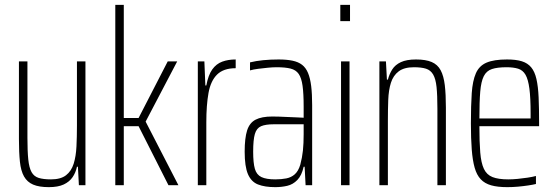

<svg xmlns="http://www.w3.org/2000/svg" viewBox="-20 -763 2287 791"><path d="M181 8Q141 8 116.5 -2.5Q92 -13 79 -36Q66 -59 62 -97Q58 -135 58 -190V-510H93V-195Q93 -140 96.5 -106Q100 -72 110 -54Q120 -36 139.5 -30Q159 -24 190 -24Q230 -24 252 -41Q274 -58 283.5 -88.5Q293 -119 295 -159.5Q297 -200 297 -246V-510H332V0H305L301 -76H297Q292 -52 279 -33Q266 -14 242.5 -3Q219 8 181 8Z M455 0V-743H490V-277H551L671 -510H710L580 -262L715 0H674L551 -243H490V0Z M795 0V-510H822L826 -411H830Q838 -454 854.5 -477Q871 -500 895.5 -509Q920 -518 951 -518V-482Q901 -482 874.5 -456Q848 -430 839 -380Q830 -330 830 -259V0Z M1114 8Q1071 8 1043 -3Q1015 -14 1001.5 -45.5Q988 -77 988 -138Q988 -194 998 -225.5Q1008 -257 1033 -270Q1058 -283 1102 -283Q1113 -283 1129.5 -282.5Q1146 -282 1164.5 -281Q1183 -280 1200 -279.5Q1217 -279 1231 -278V-324Q1231 -377 1226.5 -409.5Q1222 -442 1210.5 -458.5Q1199 -475 1177 -480.5Q1155 -486 1120 -486Q1104 -486 1083.5 -484Q1063 -482 1043.5 -479.5Q1024 -477 1010 -473V-506Q1034 -512 1064 -515Q1094 -518 1128 -518Q1161 -518 1185 -513Q1209 -508 1224.5 -496Q1240 -484 1249 -462.5Q1258 -441 1262 -408.5Q1266 -376 1266 -330V0H1239L1235 -76H1231Q1223 -40 1205 -21.5Q1187 -3 1163.5 2.5Q1140 8 1114 8ZM1114 -24Q1139 -24 1159.5 -28Q1180 -32 1194.5 -45Q1209 -58 1217 -84Q1225 -114 1228 -143Q1231 -172 1231 -210V-251H1108Q1074 -251 1055.5 -243Q1037 -235 1030 -211Q1023 -187 1023 -138Q1023 -92 1030 -67.5Q1037 -43 1057 -33.5Q1077 -24 1114 -24Z M1382 -676V-743H1422V-676ZM1385 0V-510H1420V0Z M1543 0V-510H1570L1574 -435H1578Q1584 -458 1596 -477Q1608 -496 1631.5 -507Q1655 -518 1694 -518Q1734 -518 1758.5 -507.5Q1783 -497 1795.5 -473.5Q1808 -450 1812.5 -412Q1817 -374 1817 -320V0H1782V-315Q1782 -371 1778.5 -404.5Q1775 -438 1764.5 -456Q1754 -474 1735 -480Q1716 -486 1685 -486Q1645 -486 1622.5 -469Q1600 -452 1590.5 -422Q1581 -392 1579.5 -351.5Q1578 -311 1578 -264V0Z M2070 8Q2030 8 2003.5 0.5Q1977 -7 1960.5 -24.5Q1944 -42 1935.5 -72Q1927 -102 1923.5 -147Q1920 -192 1920 -254Q1920 -329 1923.5 -379.5Q1927 -430 1940.5 -461Q1954 -492 1984.5 -505Q2015 -518 2069 -518Q2106 -518 2130 -510.5Q2154 -503 2168.5 -485.5Q2183 -468 2190 -437.5Q2197 -407 2199 -362Q2201 -317 2201 -256V-243H1955Q1955 -178 1958.5 -135Q1962 -92 1973.5 -67.5Q1985 -43 2009 -33.5Q2033 -24 2074 -24Q2092 -24 2112.5 -26Q2133 -28 2153 -31Q2173 -34 2188 -38V-5Q2176 -2 2156 1Q2136 4 2114 6Q2092 8 2070 8ZM2166 -256V-296Q2166 -360 2161 -398Q2156 -436 2145 -455Q2134 -474 2114.5 -480Q2095 -486 2067 -486Q2029 -486 2006.5 -478.5Q1984 -471 1973 -449Q1962 -427 1958.5 -385.5Q1955 -344 1955 -275H2185Z"/></svg>

Font: Saira ExtraCondensed Thin
Style: Regular
Weight: 250
Width: 2
Designer: Hector Gatti with collaboration of the Omnibus-Type team
Foundry: Omnibus-Type
Version: Version 1.101